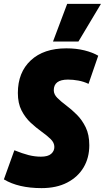

<svg xmlns="http://www.w3.org/2000/svg" viewBox="-49 -959 540 989"><path d="M457 -672 407 -527Q382 -539 354.5 -544Q327 -549 301 -549Q228 -549 228 -494Q228 -473 246.5 -454.5Q265 -436 292.5 -415.5Q320 -395 347 -368Q374 -341 392.5 -303Q411 -265 411 -211Q411 -146 381.5 -96.5Q352 -47 297 -18.5Q242 10 165 10Q46 10 -29 -35L25 -185Q67 -168 98.5 -160Q130 -152 162 -152Q198 -152 214.5 -166.5Q231 -181 231 -202Q231 -224 212 -242.5Q193 -261 165 -281Q137 -301 109 -327Q81 -353 62 -390Q43 -427 43 -480Q43 -586 109.5 -648Q176 -710 293 -710Q344 -710 386 -699.5Q428 -689 457 -672ZM224 -745 297 -939H471L355 -745Z"/></svg>

Font: Georama Condensed Black
Style: Italic
Weight: 900
Width: 3
Italic angle: -9°
Designer: Jean-Baptiste Levee
Foundry: Production Type
Version: Version 1.000